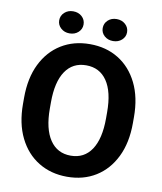

<svg xmlns="http://www.w3.org/2000/svg" viewBox="-95 -956 879 1042"><g transform="rotate(10 344.5 -435.0)"><path d="M647.5 -372.1V-338.4Q647.5 -230.5 609.1 -152.3Q570.8 -74.2 502.9 -32.2Q435.1 9.8 345.2 9.8Q256.3 9.8 187.7 -32.2Q119.1 -74.2 80.6 -152.3Q42 -230.5 42 -338.4V-372.1Q42 -480.5 80.3 -558.6Q118.7 -636.7 187 -678.7Q255.4 -720.7 344.2 -720.7Q434.1 -720.7 502.2 -678.7Q570.3 -636.7 608.9 -558.6Q647.5 -480.5 647.5 -372.1ZM499.5 -338.4V-373Q499.5 -485.4 459 -544.7Q418.5 -604 344.2 -604Q270 -604 230 -544.7Q189.9 -485.4 189.9 -373V-338.4Q189.9 -226.6 230.5 -166.5Q271 -106.4 345.2 -106.4Q419.4 -106.4 459.5 -166.5Q499.5 -226.6 499.5 -338.4ZM156.7 -819.3Q156.7 -845.2 176 -862.8Q195.3 -880.4 223.6 -880.4Q252.9 -880.4 272 -862.8Q291 -845.2 291 -819.3Q291 -793.9 272 -776.4Q252.9 -758.8 223.6 -758.8Q195.3 -758.8 176 -776.4Q156.7 -793.9 156.7 -819.3ZM396.5 -818.8Q396.5 -844.7 415.5 -862.3Q434.6 -879.9 463.4 -879.9Q492.2 -879.9 511.5 -862.3Q530.8 -844.7 530.8 -818.8Q530.8 -793.5 511.5 -776.1Q492.2 -758.8 463.4 -758.8Q434.6 -758.8 415.5 -776.1Q396.5 -793.5 396.5 -818.8Z"/></g></svg>

Font: Vazirmatn RD FD
Style: Bold
Weight: 700
Designer: Saber Rastikerdar
Foundry: Saber Rastikerdar
Version: Version 33.003